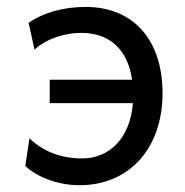

<svg xmlns="http://www.w3.org/2000/svg" viewBox="-20 -528 540 560"><path d="M454.1 -256.3C454.1 -407.7 372.6 -507.8 229.5 -507.8C165 -507.8 106 -491.2 63.5 -461.4L80.6 -383.3C116.7 -416 169.9 -432.1 217.3 -432.1C298.3 -432.1 352.5 -384.8 365.2 -295.4H125V-227.1H367.7C359.4 -123.5 297.9 -65.9 219.7 -65.9C154.8 -65.9 103.5 -88.4 65.9 -124.5L53.7 -43.9C84 -15.6 141.6 12.2 212.4 12.2C354.5 12.2 454.1 -92.8 454.1 -256.3Z"/></svg>

Font: Andika
Style: Regular
Weight: 400
Designer: Victor Gaultney, Annie Olsen, Julie Remington, Don Collingsworth, Eric Hays
Foundry: SIL International
Version: Version 1.000